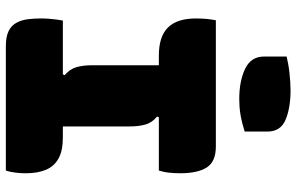

<svg xmlns="http://www.w3.org/2000/svg" viewBox="-194 -794 989 640"><g transform="rotate(90 300.0 -474.5)"><path d="M402 -145H209L231 -196Q211 -213 204.5 -235Q198 -257 198 -288Q198 -331 198 -364.5Q198 -398 198 -427.5Q198 -457 198 -487.5Q198 -518 198 -555H391L369 -504Q389 -488 395.5 -465.5Q402 -443 402 -412Q402 -369 402 -335.5Q402 -302 402 -272.5Q402 -243 402 -212.5Q402 -182 402 -145ZM549 0H135Q102 0 83.5 -9.5Q65 -19 56 -36Q47 -53 44.5 -74Q42 -95 42 -117Q42 -131 43 -143.5Q44 -156 45.5 -168Q47 -180 49 -190H439Q483 -190 509 -175.5Q535 -161 546.5 -133.5Q558 -106 558 -67Q558 -54 557 -42.5Q556 -31 554 -20Q552 -9 549 0ZM48 -700H469Q519 -700 538.5 -670Q558 -640 558 -581Q558 -572 557.5 -562Q557 -552 556 -543Q555 -534 553 -525.5Q551 -517 549 -510H166Q102 -510 72 -540.5Q42 -571 42 -634Q42 -643 42.5 -652Q43 -661 43.5 -669Q44 -677 45.5 -685Q47 -693 48 -700ZM169 -936Q182 -939 196 -941.5Q210 -944 224.5 -945.5Q239 -947 253.5 -948Q268 -949 281 -949Q340 -949 379.5 -932.5Q419 -916 419 -872V-796Q406 -792 392.5 -788.5Q379 -785 365 -782.5Q351 -780 337 -779Q323 -778 311 -778Q251 -778 210 -797.5Q169 -817 169 -860Z"/></g></svg>

Font: Recursive Monospace Casual Black
Style: Regular
Weight: 900
Version: Version 1.047